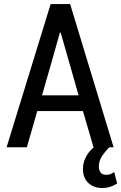

<svg xmlns="http://www.w3.org/2000/svg" viewBox="-20 -731 602 953"><path d="M391.6 -179.7Q335 -179.7 165 -179.7Q152.3 -134.8 113.3 0Q88.9 0 12.7 0Q67.4 -177.7 231.4 -710.9Q255.9 -710.9 328.1 -710.9Q381.8 -533.2 543.9 0Q519.5 0 444.3 0Q430.7 -44.9 391.6 -179.7ZM188.5 -257.8Q233.4 -257.8 370.1 -257.8Q347.7 -335.9 281.2 -569.3Q280.3 -569.3 277.3 -569.3Q255.9 -491.2 188.5 -257.8ZM522.5 0Q496.1 27.3 483.4 48.8Q470.7 70.3 470.7 96.7Q470.7 112.3 478.5 124Q486.3 136.7 507.8 136.7Q519.5 136.7 529.3 132.8Q538.1 128.9 546.9 123Q551.8 142.6 561.5 179.7Q546.9 189.5 529.3 195.3Q510.7 202.1 486.3 202.1Q445.3 202.1 418 176.8Q391.6 151.4 391.6 106.4Q391.6 69.3 414.1 35.2Q435.5 1 480.5 -23.4Q494.1 -15.6 522.5 0Z"/></svg>

Font: Noto Sans Hebrew DECATHLON 
Style: Regular
Weight: 400
Designer: Monotype Design team
Version: Version 1.03 uh